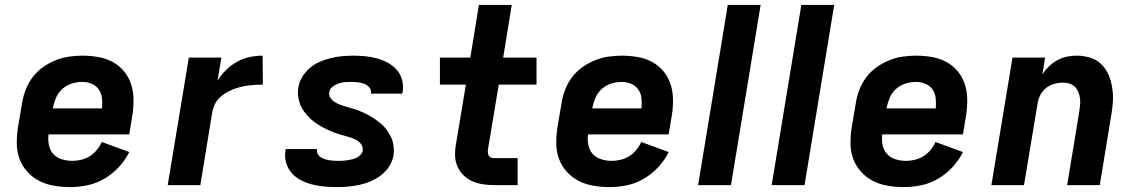

<svg xmlns="http://www.w3.org/2000/svg" viewBox="-20 -755 4640 783"><path d="M266 8Q233 8 200.5 2.5Q168 -3 140.5 -17Q113 -31 92 -54Q71 -77 60 -106Q49 -135 48.5 -168Q48 -201 53 -234L70 -334Q74 -361 84.5 -388.5Q95 -416 112.5 -439.5Q130 -463 154.5 -480.5Q179 -498 206 -509Q233 -520 261 -524Q289 -528 316 -528Q349 -528 380.5 -522.5Q412 -517 439 -502.5Q466 -488 485.5 -464.5Q505 -441 514.5 -412Q524 -383 524.5 -350.5Q525 -318 520 -286L507 -207H178Q175 -184 179.5 -163Q184 -142 197.5 -127Q211 -112 232 -105.5Q253 -99 275 -99Q293 -99 311.5 -103.5Q330 -108 346 -118Q362 -128 374.5 -143Q387 -158 395 -176L507 -135Q491 -102 464.5 -73.5Q438 -45 405.5 -26Q373 -7 337 0.5Q301 8 266 8ZM196 -313H396Q398 -334 396 -354Q394 -374 383.5 -389.5Q373 -405 354.5 -413Q336 -421 316 -421Q295 -421 273.5 -414.5Q252 -408 235 -393Q218 -378 209 -357.5Q200 -337 196 -317Z M664 0 750 -520H883L867 -426Q882 -450 902.5 -470Q923 -490 947.5 -503.5Q972 -517 998.5 -522.5Q1025 -528 1051 -528L1052 -410Q1037 -410 1021 -409Q1005 -408 990 -406Q975 -404 959.5 -400Q944 -396 929 -390Q914 -384 900 -375.5Q886 -367 874.5 -355.5Q863 -344 856 -329.5Q849 -315 846 -300L797 0Z M1352 8Q1326 8 1301 5.5Q1276 3 1252 -3Q1228 -9 1206.5 -20.5Q1185 -32 1169.5 -49.5Q1154 -67 1147 -91Q1140 -115 1144 -140L1145 -147H1273V-146Q1271 -136 1275.5 -127.5Q1280 -119 1288 -114Q1296 -109 1304.5 -106Q1313 -103 1322.5 -101.5Q1332 -100 1341.5 -99.5Q1351 -99 1361 -99Q1370 -99 1379 -99.5Q1388 -100 1397.5 -101.5Q1407 -103 1416.5 -105.5Q1426 -108 1434.5 -112Q1443 -116 1450 -123.5Q1457 -131 1459 -140Q1461 -154 1454 -165Q1447 -176 1436 -182.5Q1425 -189 1413 -193Q1401 -197 1388.5 -200.5Q1376 -204 1364 -207.5Q1352 -211 1340 -215.5Q1328 -220 1316.5 -225.5Q1305 -231 1294 -237Q1283 -243 1272.5 -250Q1262 -257 1252.5 -265Q1243 -273 1235 -282Q1227 -291 1219.5 -301Q1212 -311 1207 -322.5Q1202 -334 1199 -346.5Q1196 -359 1195 -372Q1194 -385 1197 -399Q1200 -421 1213 -442Q1226 -463 1244.5 -478.5Q1263 -494 1285.5 -503.5Q1308 -513 1330.5 -518.5Q1353 -524 1376 -526Q1399 -528 1421 -528Q1446 -528 1470.5 -525.5Q1495 -523 1518.5 -516.5Q1542 -510 1562.5 -498.5Q1583 -487 1598.5 -469.5Q1614 -452 1620 -428.5Q1626 -405 1622 -380L1620 -373H1492L1493 -374Q1495 -388 1486 -398.5Q1477 -409 1465 -413.5Q1453 -418 1439.5 -419.5Q1426 -421 1412 -421Q1399 -421 1386.5 -420Q1374 -419 1361.5 -415Q1349 -411 1337 -402Q1325 -393 1323 -380Q1320 -367 1327.5 -356Q1335 -345 1345.5 -338.5Q1356 -332 1368 -327.5Q1380 -323 1392.5 -319.5Q1405 -316 1417.5 -312.5Q1430 -309 1441.5 -304.5Q1453 -300 1465 -294.5Q1477 -289 1487.5 -283Q1498 -277 1508 -270Q1518 -263 1528 -255Q1538 -247 1546.5 -238Q1555 -229 1561.5 -219Q1568 -209 1574 -197.5Q1580 -186 1582.5 -173.5Q1585 -161 1586 -148Q1587 -135 1585 -122Q1581 -98 1567.5 -77Q1554 -56 1534 -40.5Q1514 -25 1491.5 -15.5Q1469 -6 1445.5 -1Q1422 4 1398.5 6Q1375 8 1352 8Z M1996 0Q1972 0 1949.5 -3.5Q1927 -7 1907 -15.5Q1887 -24 1871 -39.5Q1855 -55 1846 -75Q1837 -95 1836 -118Q1835 -141 1839 -164L1880 -410H1774V-520H1898L1933 -735H2067L2032 -520H2168V-410H2014L1970 -146Q1969 -140 1969.5 -133Q1970 -126 1973 -120.5Q1976 -115 1982.5 -112.5Q1989 -110 1995 -110H2091V0Z M2466 8Q2433 8 2400.5 2.5Q2368 -3 2340.5 -17Q2313 -31 2292 -54Q2271 -77 2260 -106Q2249 -135 2248.5 -168Q2248 -201 2253 -234L2270 -334Q2274 -361 2284.5 -388.5Q2295 -416 2312.5 -439.5Q2330 -463 2354.5 -480.5Q2379 -498 2406 -509Q2433 -520 2461 -524Q2489 -528 2516 -528Q2549 -528 2580.5 -522.5Q2612 -517 2639 -502.5Q2666 -488 2685.5 -464.5Q2705 -441 2714.5 -412Q2724 -383 2724.5 -350.5Q2725 -318 2720 -286L2707 -207H2378Q2375 -184 2379.5 -163Q2384 -142 2397.5 -127Q2411 -112 2432 -105.5Q2453 -99 2475 -99Q2493 -99 2511.5 -103.5Q2530 -108 2546 -118Q2562 -128 2574.5 -143Q2587 -158 2595 -176L2707 -135Q2691 -102 2664.5 -73.5Q2638 -45 2605.5 -26Q2573 -7 2537 0.5Q2501 8 2466 8ZM2396 -313H2596Q2598 -334 2596 -354Q2594 -374 2583.5 -389.5Q2573 -405 2554.5 -413Q2536 -421 2516 -421Q2495 -421 2473.5 -414.5Q2452 -408 2435 -393Q2418 -378 2409 -357.5Q2400 -337 2396 -317Z M2827 0 2948 -735H3082L2961 0Z M3127 0 3248 -735H3382L3261 0Z M3666 8Q3633 8 3600.5 2.5Q3568 -3 3540.5 -17Q3513 -31 3492 -54Q3471 -77 3460 -106Q3449 -135 3448.5 -168Q3448 -201 3453 -234L3470 -334Q3474 -361 3484.5 -388.5Q3495 -416 3512.5 -439.5Q3530 -463 3554.5 -480.5Q3579 -498 3606 -509Q3633 -520 3661 -524Q3689 -528 3716 -528Q3749 -528 3780.5 -522.5Q3812 -517 3839 -502.5Q3866 -488 3885.5 -464.5Q3905 -441 3914.5 -412Q3924 -383 3924.5 -350.5Q3925 -318 3920 -286L3907 -207H3578Q3575 -184 3579.5 -163Q3584 -142 3597.5 -127Q3611 -112 3632 -105.5Q3653 -99 3675 -99Q3693 -99 3711.5 -103.5Q3730 -108 3746 -118Q3762 -128 3774.5 -143Q3787 -158 3795 -176L3907 -135Q3891 -102 3864.5 -73.5Q3838 -45 3805.5 -26Q3773 -7 3737 0.5Q3701 8 3666 8ZM3596 -313H3796Q3798 -334 3796 -354Q3794 -374 3783.5 -389.5Q3773 -405 3754.5 -413Q3736 -421 3716 -421Q3695 -421 3673.5 -414.5Q3652 -408 3635 -393Q3618 -378 3609 -357.5Q3600 -337 3596 -317Z M4023 0 4109 -520H4242L4231 -452Q4243 -470 4258 -484.5Q4273 -499 4292 -509.5Q4311 -520 4331 -524Q4351 -528 4370 -528Q4399 -528 4425.5 -520Q4452 -512 4471 -493.5Q4490 -475 4500.5 -450.5Q4511 -426 4515.5 -398.5Q4520 -371 4518.5 -342.5Q4517 -314 4512 -286L4465 0H4332L4382 -304Q4384 -317 4385 -330.5Q4386 -344 4384 -356.5Q4382 -369 4377 -381Q4372 -393 4363 -401.5Q4354 -410 4341.5 -414Q4329 -418 4316 -418Q4298 -418 4279.5 -413Q4261 -408 4246 -396Q4231 -384 4222 -366.5Q4213 -349 4211 -331L4156 0Z"/></svg>

Font: Iosevka Aile Extrabold
Style: Italic
Weight: 800
Italic angle: -9°
Designer: Belleve Invis
Foundry: Belleve Invis
Version: Version 31.1.0; ttfautohint (v1.8.4)